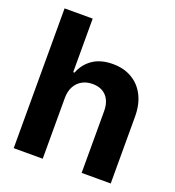

<svg xmlns="http://www.w3.org/2000/svg" viewBox="-132 -833 858 939"><g transform="rotate(20 297.0 -364.0)"><path d="M195.3 -315.2V0H44.3V-727.5H190.6V-448.8H197.3Q216 -497.2 257.1 -525Q298.2 -552.7 360.4 -552.7Q417.2 -552.7 459.6 -528Q502.1 -503.3 525.6 -457.4Q549.2 -411.4 549.2 -347.3V0H397.9V-320.3Q397.9 -370.8 372.2 -399Q346.6 -427.1 300.2 -427.1Q269.2 -427.1 245.7 -413.8Q222.1 -400.5 208.7 -375.6Q195.3 -350.8 195.3 -315.2Z"/></g></svg>

Font: Inter Tight
Style: Regular
Weight: 400
Designer: Rasmus Andersson
Foundry: rsms
Version: Version 3.002